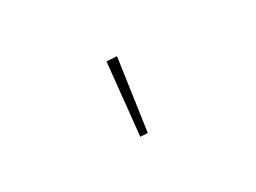

<svg xmlns="http://www.w3.org/2000/svg" viewBox="-25 -880 550 413"><g transform="rotate(30 250.0 -673.5)"><path d="M317 -611 173 -715 187 -736 327 -626Z"/></g></svg>

Font: Lexend Tera Thin
Style: Regular
Weight: 250
Version: Version 1.007